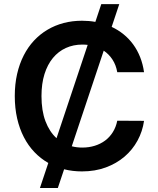

<svg xmlns="http://www.w3.org/2000/svg" viewBox="-20 -840 784 952"><path d="M219.5 -32Q181.5 -53.6 150.7 -85.8Q120 -117.9 98.4 -159.8Q76.7 -201.7 65 -252.8Q53.3 -304 53.3 -363.6Q53.3 -422.6 64.8 -473Q76.3 -523.4 97.5 -565Q118.6 -606.5 148.6 -638.7Q178.6 -670.8 215.6 -692.6Q252.5 -714.5 295.6 -725.9Q338.8 -737.2 386.4 -737.2Q403.8 -737.2 420.3 -735.8Q436.8 -734.4 452.8 -731.5L482.2 -819.6H571.4L533.7 -706.7Q565.7 -691.8 592.7 -669.9Q619.7 -648.1 640.4 -619.7Q661.2 -591.3 674.9 -556.6Q688.6 -522 694.2 -481.9H561.4Q555.4 -517.4 537.8 -544.4Q520.2 -571.4 494.3 -588.8L335.9 -114.7Q360.4 -108.3 388.1 -108.3Q420.8 -108.3 449.6 -117.2Q478.3 -126.1 501.1 -142.9Q523.8 -159.8 539.4 -184.7Q555 -209.5 561.4 -241.5L694.2 -240.8Q686.8 -188.6 661.9 -142.9Q637.1 -97.3 597.5 -63.4Q557.9 -29.5 504.6 -9.8Q451.3 9.9 386.4 9.9Q339.5 9.9 297.9 -0.7L266.7 92.3H177.9ZM414.8 -617.5Q408.4 -618.3 401.8 -618.6Q395.2 -619 388.5 -619Q343.8 -619 306.6 -602.1Q269.5 -585.2 242.5 -552.7Q215.6 -520.2 200.6 -472.7Q185.7 -425.1 185.7 -363.6Q185.7 -291.2 205.4 -239Q225.1 -186.8 260.3 -154.8Z"/></svg>

Font: Interop SemBd
Style: Regular
Weight: 600
Designer: Rasmus Andersson, Google, Jang Haemin
Foundry: jhaemin
Version: Version 1.008